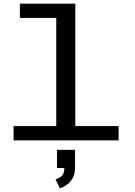

<svg xmlns="http://www.w3.org/2000/svg" viewBox="-20 -770 740 1053"><path d="M54.5 0V-78.5H288.5V-671.5H89V-750H393V-78.5H630.5V0ZM292.5 151.5V52H391.5V151.5Q391.5 187 376.8 210.2Q362 233.5 342.2 246.2Q322.5 259 308.5 263L284.5 213.5Q299.5 210 316.2 196.8Q333 183.5 333 151.5Z"/></svg>

Font: Trispace SemiExpanded
Style: Regular
Weight: 400
Width: 6
Designer: Tyler Finck
Foundry: Etcetera Type Company
Version: Version 1.210; ttfautohint (v1.8.3)